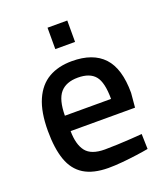

<svg xmlns="http://www.w3.org/2000/svg" viewBox="-131 -785 769 887"><g transform="rotate(-20 253.5 -341.5)"><path d="M249.8 10.9Q175.1 10.5 130.1 -17.5Q85 -45.5 64.9 -102.2Q44.8 -159 44.8 -245.6Q44.8 -338.3 70.6 -397Q96.3 -455.7 144 -483.3Q191.7 -510.9 258.7 -510.9Q362 -510.9 414.2 -454.9Q466.3 -399 466.3 -279.7L460 -209H143.3Q143.9 -142.4 170.5 -108.7Q197 -75.1 263.3 -75.1Q291.8 -75.1 325.8 -76.6Q359.7 -78.1 392.1 -80.1Q424.5 -82.1 447.2 -84.1L449.2 -10Q425.2 -5.5 390.3 -0.7Q355.4 4.1 318.3 7.5Q281.2 10.9 249.8 10.9ZM142.7 -284.9H369.7Q369.7 -366.1 343.5 -398Q317.3 -429.9 258.7 -429.9Q200.7 -429.9 172 -396.6Q143.3 -363.2 142.7 -284.9ZM206.4 -589.2V-694.4H303.5V-589.2Z"/></g></svg>

Font: Titillium Web SemiBold
Style: Regular
Weight: 600
Designer: Mohamed Gaber, Accademia di Belle Arti di Urbino
Foundry: Kief Type Foundry, Accademia di Belle Arti di Urbino
Version: Version 3.000; ttfautohint (v1.8.4)